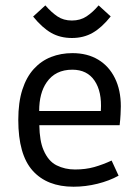

<svg xmlns="http://www.w3.org/2000/svg" viewBox="-20 -688 513 713"><path d="M252.9 5.4Q154.8 5.4 101.3 -54.2Q47.9 -113.8 47.9 -242.7Q47.9 -308.1 63 -355Q78.1 -401.9 105.5 -431.9Q132.8 -461.9 169.4 -476.3Q206.1 -490.7 249 -490.7Q304.2 -490.7 344.5 -466.6Q384.8 -442.4 406.7 -397.9Q428.7 -353.5 428.7 -293Q428.7 -281.7 427.7 -263.2Q426.8 -244.6 424.3 -223.1H126Q127 -164.6 141.6 -130.9Q159.2 -89.4 190.2 -74Q221.2 -58.6 258.3 -58.6Q297.9 -58.6 329.8 -67.6Q361.8 -76.7 394.5 -91.8L420.4 -35.6Q386.2 -16.6 342 -5.6Q297.9 5.4 252.9 5.4ZM354.5 -275.9V-277.8Q358.9 -347.2 331.3 -388.2Q303.7 -429.2 248.5 -429.2Q185.5 -429.2 153.3 -382.3Q125.5 -342.3 125.5 -275.9ZM247.1 -546.9Q203.6 -546.9 170.2 -565.9Q136.7 -585 103 -626.5L148.4 -668Q170.9 -642.1 193.4 -627Q215.8 -611.8 247.1 -611.8Q278.3 -611.8 301.5 -627.2Q324.7 -642.6 346.2 -668L391.1 -627Q357.9 -585.4 324.2 -566.2Q290.5 -546.9 247.1 -546.9Z"/></svg>

Font: Anaheim Medium
Style: Regular
Weight: 500
Version: Version 2.001